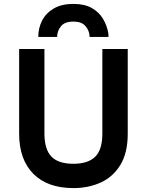

<svg xmlns="http://www.w3.org/2000/svg" viewBox="-20 -951 752 983"><path d="M356 12Q223.5 12 150.8 -61Q78 -134 78 -267V-700H207.5V-267Q207.5 -187 242.8 -149.8Q278 -112.5 356 -112.5Q430 -112.5 467 -148.2Q504 -184 504 -267V-700H634V-267Q634 -168 596.2 -106.5Q558.5 -45 495.5 -16.5Q432.5 12 356 12ZM176 -762Q176 -807.5 195.8 -846Q215.5 -884.5 255.8 -907.8Q296 -931 356 -931Q412 -931 449 -910.5Q486 -890 506.8 -855.8Q527.5 -821.5 534.5 -781Q535 -776.5 535.2 -771.8Q535.5 -767 535.5 -762H438.5Q438.5 -773.5 436.5 -781Q430.5 -805.5 412 -823Q393.5 -840.5 356 -840.5Q311 -840.5 291.8 -816.2Q272.5 -792 272.5 -762Z"/></svg>

Font: Overpass
Style: Bold
Weight: 700
Designer: Delve Withrington, Dave Bailey, Thomas Jockin
Foundry: Delve Fonts LLC
Version: Version 4.000; ttfautohint (v1.8.3)